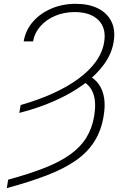

<svg xmlns="http://www.w3.org/2000/svg" viewBox="-20 -757 628 990"><path d="M79.6 -174.8 86.4 -215.3Q176.8 -241.2 252 -275.1Q327.1 -309.1 383.5 -350.3Q439.9 -391.6 474.4 -439.5Q508.8 -487.3 517.1 -540.5Q528.8 -611.8 487.8 -653.1Q446.8 -694.3 366.2 -694.8Q309.6 -694.8 263.2 -674.8Q216.8 -654.8 187.3 -620.6Q157.7 -586.4 150.4 -543.5H102.1Q111.8 -601.1 149.4 -644.5Q187 -688 244.4 -712.6Q301.8 -737.3 370.6 -737.3Q438.5 -737.3 485.8 -713.4Q533.2 -689.5 554.7 -645.5Q576.2 -601.6 565.9 -541Q556.2 -480 515.9 -424.6Q475.6 -369.1 410.9 -321.8Q346.2 -274.4 262 -237.1Q177.7 -199.7 79.6 -174.8ZM403.3 -339.4 434.1 -369.6Q469.2 -351.1 489.7 -322Q510.3 -293 516.8 -252.2Q523.4 -211.4 514.2 -157.7Q502 -84 467.3 -28.6Q432.6 26.9 372.6 69.3Q312.5 111.8 223.6 146.2Q134.8 180.7 15.1 212.9L22 169.4Q131.8 139.6 211.2 108.2Q290.5 76.7 343 38.8Q395.5 1 425.3 -47.4Q455.1 -95.7 465.8 -159.7Q477.1 -228 461.4 -273.2Q445.8 -318.4 403.3 -339.4Z"/></svg>

Font: Inter Tight ExtraLight
Style: Italic
Weight: 250
Italic angle: -9.39999°
Designer: Rasmus Andersson
Foundry: rsms
Version: Version 3.004